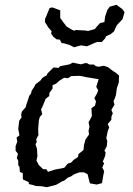

<svg xmlns="http://www.w3.org/2000/svg" viewBox="-20 -770 556 800"><path d="M211 1 175 10 153 6 129 5 118 1 100 -3V-11L76 -22L75 -28V-49L63 -53L61 -75L56 -82V-100L50 -112L55 -129L45 -142V-161L52 -180L49 -197L61 -206L56 -233L60 -267L70 -281L68 -291L71 -305L87 -323L90 -335L97 -355L102 -371L109 -380L112 -392L125 -412L127 -418L148 -434L157 -446L174 -456L178 -464L203 -489L224 -487L230 -494L270 -502L283 -509L317 -502L335 -507H342L353 -501H371L380 -494L391 -492L413 -496L430 -490L451 -474L464 -466L476 -455L475 -426L467 -403L463 -374L458 -359L453 -349L457 -334L444 -312L450 -298L444 -283V-271L429 -253L435 -239L429 -224L426 -209L423 -195L427 -181L425 -161L415 -142L420 -135L418 -120L408 -96L414 -90L406 -72L414 -57L410 -37L405 -7L383 -1L355 -6L352 -15L345 -44L330 -52H311L289 -44L276 -35L263 -30L247 -17L240 -15L218 -2ZM180 -54 207 -63 248 -71 262 -88 277 -93 287 -104 305 -116 307 -128 328 -145 330 -166 336 -188 351 -210 349 -225 353 -242 349 -261 356 -273 363 -287 362 -299 361 -319 376 -330 380 -348 373 -361 385 -382 389 -394 381 -408 391 -440 342 -448 319 -453 310 -454 277 -453 263 -444 247 -446 228 -434 213 -421 199 -415V-401L186 -383L185 -370L170 -358L165 -345L155 -321L151 -315L156 -294L146 -283L142 -269L139 -233L140 -207L131 -190L133 -178L128 -169L134 -150L136 -120L132 -101L142 -82L160 -65H173ZM289 -573 269 -583 258 -586 245 -590H237L229 -605L216 -606L203 -616L193 -630L195 -640L180 -657L177 -663L167 -678L168 -692L174 -705L179 -718L187 -737L199 -739L212 -734L231 -727V-695L244 -677L251 -668L257 -660L278 -647L289 -642L296 -645L314 -644L335 -643L347 -641L365 -646L375 -649L384 -660L397 -674L415 -678L418 -701L427 -728L437 -742L465 -750L479 -740L490 -732L499 -719L495 -706L491 -691L481 -680L467 -665L460 -651L455 -639L440 -627L422 -619L418 -610L404 -595H384L369 -589L356 -583L342 -577L318 -581L306 -578Z"/></svg>

Font: Winky Rough Light
Style: Italic
Weight: 300
Italic angle: -8.97852°
Designer: Simon Atzbach
Foundry: typofactur
Version: Version 1.206; ttfautohint (v1.8.4.7-5d5b)